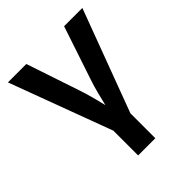

<svg xmlns="http://www.w3.org/2000/svg" viewBox="-207 -672 1002 1002"><g transform="rotate(-45 293.5 -171.0)"><path d="M230 204.1V21.5L19 -545.9H154.8L254.4 -249Q266.6 -212.9 276.1 -176.3Q285.6 -139.6 294.9 -102.5Q303.7 -139.6 313 -176.3Q322.3 -212.9 334.5 -249L433.6 -545.9H568.4L356.9 20.5V204.1Z"/></g></svg>

Font: Inter SemiBold
Style: Regular
Weight: 600
Designer: Rasmus Andersson
Foundry: rsms
Version: Version 4.001;git-9221beed3